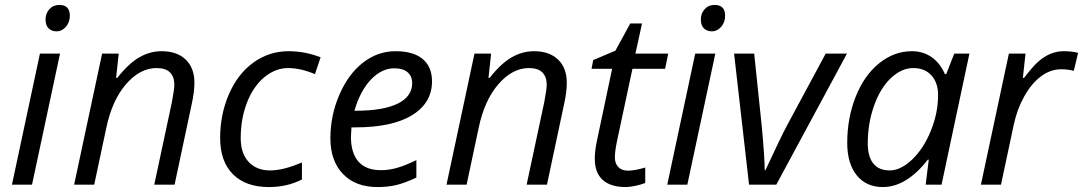

<svg xmlns="http://www.w3.org/2000/svg" viewBox="-20 -754 4422 784"><path d="M222.2 -733.9Q265.1 -733.9 265.1 -689.9Q265.1 -662.6 248.8 -644.3Q232.4 -626 211.7 -626Q190.9 -626 178.5 -638.2Q166 -650.4 166 -674.8Q166 -699.2 181.6 -716.6Q197.3 -733.9 222.2 -733.9ZM28.8 0 143.1 -535.2H225.1L110.8 0Z M691.9 -408.2Q691.9 -440.4 674.1 -458.3Q656.2 -476.1 619.1 -476.1Q551.8 -476.1 494.6 -410.2Q437.5 -344.2 414.1 -231.9L364.7 0H282.7L397 -535.2H464.8L454.1 -436H459Q504.4 -494.1 548.1 -519.5Q591.8 -544.9 640.1 -544.9Q702.6 -544.9 738.3 -510.7Q773.9 -476.6 773.9 -416Q773.9 -378.4 762.7 -328.1L692.9 0H609.9L682.1 -337.9Q691.9 -389.6 691.9 -408.2Z M1078.1 9.8Q983.4 9.8 931.2 -42.5Q878.9 -94.7 878.9 -190.7Q878.9 -286.6 914.8 -369.4Q950.7 -452.1 1014.6 -498.5Q1078.6 -544.9 1158.2 -544.9Q1225.6 -544.9 1289.1 -520L1266.1 -451.2Q1207.5 -476.1 1156.2 -476.1Q1105 -476.1 1059.1 -438.5Q1013.7 -400.4 988.3 -334.5Q962.9 -268.6 962.9 -189.9Q962.9 -127.4 995.4 -92.8Q1027.8 -58.1 1082.8 -58.1Q1137.7 -58.1 1212.9 -90.8V-21Q1152.3 9.8 1078.1 9.8Z M1521.5 9.8Q1431.6 9.8 1380.4 -43.7Q1329.1 -97.2 1329.1 -189.5Q1329.1 -281.7 1365.5 -366.5Q1401.9 -451.2 1461.9 -498Q1522 -544.9 1595 -544.9Q1668 -544.9 1706.1 -512.9Q1744.1 -481 1744.1 -421.9Q1744.1 -334 1663.1 -283.9Q1582 -233.9 1431.2 -233.9H1415L1413.1 -194.8Q1413.1 -129.4 1443.6 -94.2Q1474.1 -59.1 1536.1 -59.1Q1566.9 -59.1 1599.1 -67.9Q1631.3 -76.7 1680.2 -100.1V-28.8Q1631.8 -6.3 1597.9 1.7Q1564 9.8 1521.5 9.8ZM1433.1 -301.8Q1544.4 -301.8 1603.8 -330.8Q1663.1 -359.9 1663.1 -415Q1663.1 -442.4 1644.5 -458.7Q1626 -475.1 1589.4 -475.1Q1539.1 -475.1 1494.6 -429.2Q1450.7 -382.8 1427.2 -301.8Z M2212.4 -408.2Q2212.4 -440.4 2194.6 -458.3Q2176.8 -476.1 2139.6 -476.1Q2072.3 -476.1 2015.1 -410.2Q1958 -344.2 1934.6 -231.9L1885.3 0H1803.2L1917.5 -535.2H1985.4L1974.6 -436H1979.5Q2024.9 -494.1 2068.6 -519.5Q2112.3 -544.9 2160.6 -544.9Q2223.1 -544.9 2258.8 -510.7Q2294.4 -476.6 2294.4 -416Q2294.4 -378.4 2283.2 -328.1L2213.4 0H2130.4L2202.6 -337.9Q2212.4 -389.6 2212.4 -408.2Z M2499.5 -178.2Q2490.7 -135.7 2490.7 -111.1Q2490.7 -86.4 2504.9 -71.8Q2519 -57.1 2544.9 -57.1Q2570.8 -57.1 2614.7 -69.8V-6.8Q2597.7 0 2574.2 4.9Q2550.8 9.8 2534.7 9.8Q2473.1 9.8 2440.9 -19.5Q2408.7 -48.8 2408.7 -106Q2408.7 -138.2 2417.5 -179.2L2479.5 -473.1H2395.5L2402.3 -508.8L2492.7 -546.9L2553.7 -658.2H2601.6L2574.7 -535.2H2708.5L2695.8 -473.1H2562.5Z M2897.9 -733.9Q2940.9 -733.9 2940.9 -689.9Q2940.9 -662.6 2924.6 -644.3Q2908.2 -626 2887.5 -626Q2866.7 -626 2854.2 -638.2Q2841.8 -650.4 2841.8 -674.8Q2841.8 -699.2 2857.4 -716.6Q2873 -733.9 2897.9 -733.9ZM2704.6 0 2818.8 -535.2H2900.9L2786.6 0Z M3102.5 -59.1H3105.5Q3171.4 -200.7 3192.9 -240.2L3351.6 -535.2H3438.5L3149.9 0H3038.6L2977.5 -535.2H3059.6L3090.8 -235.8Q3102.5 -109.9 3102.5 -59.1Z M3584.5 9.8Q3517.1 9.8 3478.3 -38.3Q3439.5 -86.4 3439.5 -170.9Q3439.5 -271.5 3473.9 -358.6Q3508.3 -445.8 3569.6 -495.4Q3630.9 -544.9 3703.6 -544.9Q3749 -544.9 3783.9 -520.8Q3818.8 -496.6 3838.4 -451.2H3843.8L3876.5 -535.2H3938.5L3824.7 0H3759.8L3772.5 -102.1H3768.6Q3681.6 9.8 3584.5 9.8ZM3705.1 -103Q3752 -148.4 3781.2 -220.7Q3810.5 -293 3810.5 -366.2Q3810.5 -416 3783.4 -446Q3756.3 -476.1 3708.7 -476.1Q3661.1 -476.1 3616.7 -434.1Q3573.2 -392.1 3548.3 -320.3Q3523.4 -248.5 3523.4 -168.9Q3523.4 -114.3 3546.1 -86.2Q3568.8 -58.1 3613.3 -58.1Q3657.7 -58.1 3705.1 -103Z M4323.7 -544.9Q4356.4 -544.9 4382.3 -538.1L4364.7 -464.8Q4339.8 -471.2 4313.5 -471.2Q4269 -471.2 4230.2 -441.9Q4191.4 -412.6 4162.4 -360.6Q4133.3 -308.6 4119.6 -245.1L4067.4 0H3985.4L4099.6 -535.2H4167.5L4156.7 -436H4161.6Q4197.3 -482.9 4219.7 -502.4Q4267.6 -544.9 4323.7 -544.9Z"/></svg>

Font: Open Sans Hebrew
Style: Italic
Weight: 400
Italic angle: -12°
Foundry: Ascender Corporation, Yanek Iontef
Version: Version 2.001;PS 002.001;hotconv 1.0.70;makeotf.lib2.5.58329